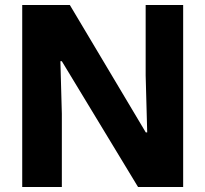

<svg xmlns="http://www.w3.org/2000/svg" viewBox="-20 -749 823 769"><path d="M69 0V-729H259.7L563.9 -218.7H569.6L563.4 -446.6V-729H713.6V0H532.9L227.6 -503.9H221.9L227.7 -293.1V0Z"/></svg>

Font: Mona Sans ExtraLight
Style: Regular
Weight: 200
Designer: Deni Anggara
Foundry: GitHub
Version: Version 2.000